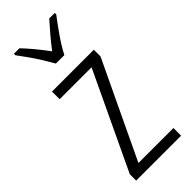

<svg xmlns="http://www.w3.org/2000/svg" viewBox="-250 -800 834 834"><g transform="rotate(-45 167.5 -382.5)"><path d="M307 0H31V-39L242 -485H46V-532H303V-491L92 -47H307ZM144 -606Q131 -629 114 -656.5Q97 -684 78.5 -710Q60 -736 45 -756V-765H79Q100 -743 124.5 -713.5Q149 -684 170 -655Q193 -685 214.5 -710.5Q236 -736 262 -765H296V-756Q272 -725 242.5 -682.5Q213 -640 196 -606Z"/></g></svg>

Font: Noto Sans Georgian Condensed Light
Style: Regular
Weight: 300
Width: 3
Designer: Monotype Design Team, Akaki Razmadze
Foundry: Google LLC
Version: Version 2.005; ttfautohint (v1.8.4.7-5d5b)